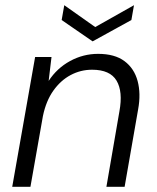

<svg xmlns="http://www.w3.org/2000/svg" viewBox="-20 -718 602 738"><path d="M27 0 115 -499H178L167 -407Q199 -456 249.5 -483.5Q300 -511 357 -511Q421 -511 458.5 -483Q496 -455 509 -406.5Q522 -358 511 -298L459 0H389L439 -290Q453 -366 428 -408Q403 -450 334 -450Q290 -450 251.5 -429.5Q213 -409 185 -369.5Q157 -330 145 -272L97 0ZM495 -698 485 -641 336 -559 217 -641 227 -698 346 -614Z"/></svg>

Font: DM Sans 20pt Light
Style: Italic
Weight: 300
Italic angle: -10°
Version: Version 4.004;gftools[0.9.30]